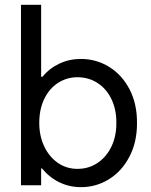

<svg xmlns="http://www.w3.org/2000/svg" viewBox="-20 -772 630 800"><path d="M67.4 -752H151.4V-452.1H156.7Q186.5 -487.8 227.8 -507.1Q269 -526.4 317.4 -526.4Q380.9 -526.4 434.6 -493.4Q488.3 -460.4 519.8 -399.9Q551.3 -339.4 550.8 -259.8Q551.3 -180.7 519.5 -119.6Q487.8 -58.6 434.3 -25.4Q380.9 7.8 317.4 7.8Q268.6 7.8 226.8 -12.7Q185.1 -33.2 154.8 -70.3H151.4V0H67.4ZM464.8 -259.8Q465.3 -314.9 444.6 -358.4Q423.8 -401.9 386.7 -426Q349.6 -450.2 302.7 -450.2Q258.8 -450.2 222.4 -427Q186 -403.8 164.8 -360.6Q143.6 -317.4 143.6 -259.8Q143.6 -205.6 164.3 -161.9Q185.1 -118.2 221.2 -93.3Q257.3 -68.4 302.7 -68.4Q349.6 -68.4 386.7 -93.3Q423.8 -118.2 444.6 -161.9Q465.3 -205.6 464.8 -259.8Z"/></svg>

Font: Reddit Sans Strawberry
Style: Regular
Weight: 400
Designer: Stephen Hutchings
Foundry: Reddit
Version: Version 1.013